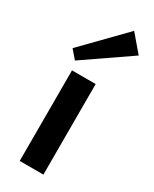

<svg xmlns="http://www.w3.org/2000/svg" viewBox="-203 -834 710 885"><g transform="rotate(30 152.5 -391.5)"><path d="M73 0V-482H199V0ZM62 -528 24 -572 230 -783 305 -695Z"/></g></svg>

Font: Zen Kaku Gothic Antique Black
Style: Regular
Weight: 900
Designer: Yoshimichi Ohira
Foundry: Positype
Version: Version 1.001